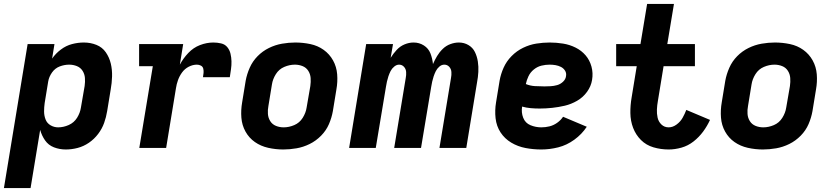

<svg xmlns="http://www.w3.org/2000/svg" viewBox="-49 -755 4245 980"><path d="M-29 205H107L156 -92Q164 -63 181 -38.5Q198 -14 226.5 -3Q255 8 287 8Q317 8 347.5 0Q378 -8 405 -26.5Q432 -45 452 -71.5Q472 -98 482.5 -127.5Q493 -157 498 -188L516 -298Q522 -331 523 -365Q524 -399 516.5 -430.5Q509 -462 491 -488Q473 -514 443 -526Q413 -538 379 -538Q349 -538 318.5 -530Q288 -522 261.5 -502Q235 -482 217 -456L229 -530H92ZM248 -105Q227 -105 209 -115.5Q191 -126 183.5 -145.5Q176 -165 176 -186.5Q176 -208 179 -229L197 -339Q201 -363 216.5 -385Q232 -407 256 -416Q280 -425 304 -425Q325 -425 343.5 -417.5Q362 -410 372.5 -393.5Q383 -377 384.5 -357Q386 -337 383 -316L364 -206Q360 -179 344.5 -154Q329 -129 302 -117Q275 -105 248 -105Z M662 0H799L849 -304Q852 -325 859.5 -346Q867 -367 880.5 -385.5Q894 -404 914.5 -414.5Q935 -425 956 -425Q967 -425 976.5 -420Q986 -415 988.5 -404.5Q991 -394 990 -383Q989 -372 987 -361H1124Q1127 -381 1130 -401.5Q1133 -422 1132.5 -442Q1132 -462 1127.5 -481Q1123 -500 1111 -514.5Q1099 -529 1079.5 -533.5Q1060 -538 1040 -538Q1006 -538 972 -525Q938 -512 912 -484.5Q886 -457 869 -425L886 -530H661V-417H731Z M1397 8Q1430 8 1464.5 2Q1499 -4 1531.5 -20Q1564 -36 1590 -62.5Q1616 -89 1630 -121.5Q1644 -154 1650 -188L1668 -298Q1675 -337 1672 -375.5Q1669 -414 1651 -446.5Q1633 -479 1603 -500.5Q1573 -522 1535 -530Q1497 -538 1458 -538Q1425 -538 1390.5 -532Q1356 -526 1323.5 -510Q1291 -494 1265.5 -468Q1240 -442 1225.5 -409Q1211 -376 1205 -343L1187 -233Q1180 -193 1183 -154.5Q1186 -116 1204 -83.5Q1222 -51 1252 -30Q1282 -9 1320 -0.5Q1358 8 1397 8ZM1399 -105Q1378 -105 1359.5 -112.5Q1341 -120 1330.5 -136.5Q1320 -153 1318.5 -173.5Q1317 -194 1321 -214L1339 -324Q1343 -351 1359 -376.5Q1375 -402 1402 -413.5Q1429 -425 1456 -425Q1477 -425 1495.5 -417.5Q1514 -410 1524.5 -393.5Q1535 -377 1536.5 -357Q1538 -337 1535 -316L1516 -206Q1512 -179 1496 -153.5Q1480 -128 1453 -116.5Q1426 -105 1399 -105Z M1733 0H1869L1921 -312Q1923 -325 1926 -338.5Q1929 -352 1933.5 -365.5Q1938 -379 1944.5 -392Q1951 -405 1963 -415Q1975 -425 1988 -425Q2003 -425 2013 -414Q2023 -403 2024 -387.5Q2025 -372 2022 -357L1963 0H2100L2152 -312Q2154 -325 2157 -338.5Q2160 -352 2164.5 -365.5Q2169 -379 2175.5 -392Q2182 -405 2193.5 -415Q2205 -425 2219 -425Q2234 -425 2244 -414Q2254 -403 2255 -387.5Q2256 -372 2253 -357L2194 0H2331L2386 -335Q2391 -361 2392.5 -388Q2394 -415 2390 -441Q2386 -467 2375 -489.5Q2364 -512 2342 -525Q2320 -538 2293 -538Q2272 -538 2250 -530Q2228 -522 2211 -505.5Q2194 -489 2182 -469Q2170 -449 2161 -428Q2158 -457 2148 -482.5Q2138 -508 2114.5 -523Q2091 -538 2062 -538Q2039 -538 2016 -528.5Q1993 -519 1975.5 -500Q1958 -481 1945 -460L1957 -530H1820Z M2714 8Q2757 8 2800.5 -3Q2844 -14 2882.5 -42Q2921 -70 2946 -108L2825 -159Q2813 -141 2794.5 -128Q2776 -115 2755.5 -110Q2735 -105 2714 -105Q2685 -105 2658.5 -116Q2632 -127 2621.5 -154Q2611 -181 2616 -211Q2637 -205 2659.5 -203Q2682 -201 2705 -201H2706Q2737 -201 2769.5 -204.5Q2802 -208 2834 -215.5Q2866 -223 2896.5 -240.5Q2927 -258 2947.5 -286.5Q2968 -315 2973 -347Q2979 -382 2970 -415Q2961 -448 2940 -472.5Q2919 -497 2889 -512Q2859 -527 2825 -532.5Q2791 -538 2757 -538Q2723 -538 2688.5 -532.5Q2654 -527 2621 -511Q2588 -495 2562 -468.5Q2536 -442 2521.5 -409.5Q2507 -377 2501 -343L2483 -233Q2476 -192 2480.5 -151.5Q2485 -111 2506 -79Q2527 -47 2560.5 -27Q2594 -7 2633.5 0.5Q2673 8 2714 8ZM2730 -314Q2705 -314 2681 -315.5Q2657 -317 2635 -326Q2639 -346 2648.5 -366Q2658 -386 2676 -400.5Q2694 -415 2715 -420Q2736 -425 2756 -425Q2772 -425 2786.5 -422.5Q2801 -420 2814 -413.5Q2827 -407 2835 -394.5Q2843 -382 2840 -366Q2838 -350 2824.5 -337.5Q2811 -325 2794.5 -320.5Q2778 -316 2762 -315Q2746 -314 2730 -314Z M3364 8Q3396 8 3429.5 -1.5Q3463 -11 3491 -33Q3519 -55 3540 -83.5Q3561 -112 3575 -143L3454 -194Q3446 -173 3435 -153.5Q3424 -134 3404.5 -119.5Q3385 -105 3364 -105Q3342 -105 3327 -119.5Q3312 -134 3307.5 -154.5Q3303 -175 3304 -196.5Q3305 -218 3309 -240L3338 -417H3498V-530H3357L3391 -735H3254L3220 -530H3096V-417H3201L3175 -258Q3168 -218 3168.5 -178Q3169 -138 3182.5 -102.5Q3196 -67 3222.5 -40.5Q3249 -14 3286.5 -3Q3324 8 3364 8Z M3845 8Q3878 8 3912.5 2Q3947 -4 3979.5 -20Q4012 -36 4038 -62.5Q4064 -89 4078 -121.5Q4092 -154 4098 -188L4116 -298Q4123 -337 4120 -375.5Q4117 -414 4099 -446.5Q4081 -479 4051 -500.5Q4021 -522 3983 -530Q3945 -538 3906 -538Q3873 -538 3838.5 -532Q3804 -526 3771.5 -510Q3739 -494 3713.5 -468Q3688 -442 3673.5 -409Q3659 -376 3653 -343L3635 -233Q3628 -193 3631 -154.5Q3634 -116 3652 -83.5Q3670 -51 3700 -30Q3730 -9 3768 -0.5Q3806 8 3845 8ZM3847 -105Q3826 -105 3807.5 -112.5Q3789 -120 3778.5 -136.5Q3768 -153 3766.5 -173.5Q3765 -194 3769 -214L3787 -324Q3791 -351 3807 -376.5Q3823 -402 3850 -413.5Q3877 -425 3904 -425Q3925 -425 3943.5 -417.5Q3962 -410 3972.5 -393.5Q3983 -377 3984.5 -357Q3986 -337 3983 -316L3964 -206Q3960 -179 3944 -153.5Q3928 -128 3901 -116.5Q3874 -105 3847 -105Z"/></svg>

Font: Iosevka Sparkle Extrabold
Style: Italic
Weight: 800
Italic angle: -9°
Designer: Belleve Invis
Foundry: Belleve Invis
Version: Version 4.5.0; ttfautohint (v1.8.3)